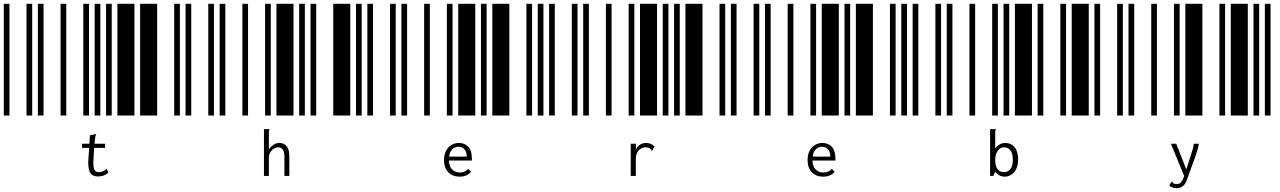

<svg xmlns="http://www.w3.org/2000/svg" viewBox="-20 -610 6760 1014"><path d="M0 0V-590H30V0ZM120 0V-590H150V0ZM180 0V-590H210V0ZM300 0V-590H330V0ZM420 0V-590H450V0ZM480 0V-590H510V0ZM540 0V-590H570V0ZM600 0V-590H690V0ZM720 0V-590H810V0ZM900 0V-590H930V0ZM552 303Q528 322 498 322Q470 322 458 305Q446 287 446 249Q446 242 447 227L451 171H413V149H452L455 104L484 99H488V101Q486 104 485 107Q483 110 483 115L479 149H535V171H477L474 229Q473 244 473 248Q473 278 480 289Q487 299 502 299Q513 299 523 295Q532 291 544 282Z M960 0V-590H990V0ZM1080 0V-590H1110V0ZM1140 0V-590H1170V0ZM1260 0V-590H1290V0ZM1380 0V-590H1410V0ZM1440 0V-590H1530V0ZM1560 0V-590H1590V0ZM1620 0V-590H1650V0ZM1740 0V-590H1830V0ZM1860 0V-590H1890V0ZM1374 72H1404V74Q1401 77 1401 79Q1400 82 1400 88V179Q1410 164 1425 154Q1440 145 1456 145Q1480 145 1494 162Q1508 179 1508 216V319H1482V217Q1482 191 1473 180Q1464 168 1450 168Q1438 168 1427 175Q1415 181 1408 194Q1400 206 1400 221V319H1374Z M1920 0V-590H1950V0ZM2040 0V-590H2070V0ZM2100 0V-590H2130V0ZM2220 0V-590H2250V0ZM2340 0V-590H2370V0ZM2400 0V-590H2490V0ZM2520 0V-590H2550V0ZM2580 0V-590H2670V0ZM2760 0V-590H2790V0ZM2820 0V-590H2850V0ZM2408 323Q2370 323 2348 300Q2325 277 2325 235Q2325 207 2336 186Q2346 166 2364 156Q2381 145 2403 145Q2434 145 2453 165Q2472 186 2472 226Q2472 230 2472 238H2351Q2352 269 2368 285Q2384 301 2409 301Q2436 301 2453 282L2468 297Q2446 323 2408 323ZM2445 217Q2445 193 2433 179Q2421 165 2401 165Q2383 165 2369 178Q2355 191 2352 217Z M2880 0V-590H2910V0ZM3000 0V-590H3030V0ZM3060 0V-590H3090V0ZM3180 0V-590H3210V0ZM3300 0V-590H3330V0ZM3360 0V-590H3450V0ZM3480 0V-590H3510V0ZM3540 0V-590H3570V0ZM3600 0V-590H3690V0ZM3780 0V-590H3810V0ZM3392 145Q3419 145 3437 164L3425 184L3424 188L3421 186Q3420 182 3419 180Q3417 177 3412 174Q3403 168 3390 168Q3377 168 3365 175Q3353 181 3346 195Q3338 209 3338 229V319H3311V149H3339L3338 180Q3345 164 3360 154Q3375 145 3392 145Z M3840 0V-590H3870V0ZM3960 0V-590H3990V0ZM4020 0V-590H4050V0ZM4140 0V-590H4170V0ZM4260 0V-590H4290V0ZM4320 0V-590H4410V0ZM4440 0V-590H4470V0ZM4500 0V-590H4590V0ZM4680 0V-590H4710V0ZM4740 0V-590H4770V0ZM4328 323Q4290 323 4268 300Q4245 277 4245 235Q4245 207 4256 186Q4266 166 4284 156Q4301 145 4323 145Q4354 145 4373 165Q4392 186 4392 226Q4392 230 4392 238H4271Q4272 269 4288 285Q4304 301 4329 301Q4356 301 4373 282L4388 297Q4366 323 4328 323ZM4365 217Q4365 193 4353 179Q4341 165 4321 165Q4303 165 4289 178Q4275 191 4272 217Z M4800 0V-590H4830V0ZM4920 0V-590H4950V0ZM4980 0V-590H5010V0ZM5100 0V-590H5130V0ZM5220 0V-590H5250V0ZM5280 0V-590H5310V0ZM5340 0V-590H5430V0ZM5460 0V-590H5490V0ZM5580 0V-590H5610V0ZM5640 0V-590H5730V0ZM5286 323Q5271 323 5258 316Q5245 309 5236 297L5226 319H5209V72H5240V74Q5238 77 5237 79Q5236 82 5236 88V175Q5245 161 5259 153Q5273 145 5287 145Q5319 145 5338 167Q5357 190 5357 232Q5357 261 5347 282Q5337 303 5320 313Q5304 323 5286 323ZM5283 299Q5303 299 5316 283Q5329 268 5329 234Q5329 201 5317 185Q5304 168 5283 168Q5262 168 5249 187Q5236 205 5236 235Q5236 299 5283 299Z M5760 0V-590H5790V0ZM5880 0V-590H5910V0ZM5940 0V-590H5970V0ZM6060 0V-590H6090V0ZM6180 0V-590H6210V0ZM6240 0V-590H6330V0ZM6420 0V-590H6450V0ZM6480 0V-590H6570V0ZM6600 0V-590H6630V0ZM6660 0V-590H6690V0ZM6312 149Q6309 164 6305 179Q6300 194 6292 219L6249 338Q6241 362 6227 373Q6213 384 6194 384Q6170 384 6155 369L6167 351L6169 348L6171 349Q6172 353 6174 355Q6176 358 6181 360Q6188 362 6196 362Q6209 362 6218 352Q6226 342 6234 320L6164 149H6192L6245 285L6267 217Q6275 191 6279 178Q6283 164 6285 149Z"/></svg>

Font: Libre Barcode 39 Extended Text
Style: Regular
Weight: 400
Version: Version 1.005; ttfautohint (v1.8.3)